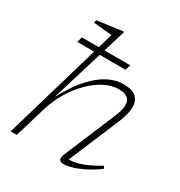

<svg xmlns="http://www.w3.org/2000/svg" viewBox="-175 -855 925 987"><g transform="rotate(30 288.0 -362.0)"><path d="M115 -178.5 62 0H25.5L227 -688Q220.5 -688.5 206.5 -689.8Q192.5 -691 175.8 -692.8Q159 -694.5 143.2 -696Q127.5 -697.5 117 -698.5L120.5 -714.5L261 -734H275.5L134.5 -271H136Q169.5 -334 204.2 -377.8Q239 -421.5 273.8 -448.8Q308.5 -476 342.2 -488.2Q376 -500.5 406.5 -500.5Q459 -500.5 482.8 -479.5Q506.5 -458.5 506.5 -420.5Q506.5 -400.5 500.2 -375.8Q494 -351 482 -323L349.5 -8L339 -24.5Q359 -22.5 385 -26.2Q411 -30 446.2 -44.2Q481.5 -58.5 529.5 -87L537 -72.5Q491.5 -40 454.5 -22.2Q417.5 -4.5 390.2 2.8Q363 10 346 10Q324.5 10 319 -1.5Q313.5 -13 324 -37L448 -332Q458.5 -356.5 463.8 -376.2Q469 -396 469 -411.5Q469 -439 452 -452.5Q435 -466 400 -466Q359 -466 316.2 -444.2Q273.5 -422.5 234.2 -383.2Q195 -344 164 -292Q133 -240 115 -178.5ZM92 -569.5 101.5 -601.5H388.5L378.5 -569.5Z"/></g></svg>

Font: Newsreader 9pt ExtraLight
Style: Italic
Weight: 250
Italic angle: -17°
Designer: Hugues Gentile
Foundry: Production Type
Version: Version 1.003